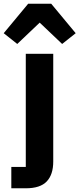

<svg xmlns="http://www.w3.org/2000/svg" viewBox="-70 -815 428 1035"><path d="M-9 85H69V-525H217V56Q217 126 182 163Q147 200 69 200H-9ZM206 -795 338 -636 265 -578 144 -693 23 -578 -50 -636 82 -795Z"/></svg>

Font: IBM Plex Thai
Style: Bold
Weight: 700
Designer: Mike Abbink, Paul van der Laan, Pieter van Rosmalen, Ben Mitchell, Mark Frömberg
Foundry: Bold Monday
Version: Version 1.0